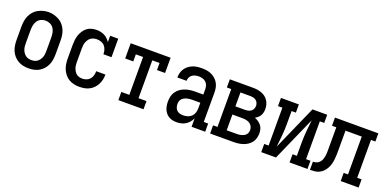

<svg xmlns="http://www.w3.org/2000/svg" viewBox="-14 -1149 3528 1764"><g transform="rotate(20 1750.0 -266.5)"><path d="M250 8Q223 8 196.5 2.5Q170 -3 147 -16.5Q124 -30 106 -50.5Q88 -71 77.5 -95.5Q67 -120 63 -146.5Q59 -173 59 -200V-330Q59 -357 63 -383.5Q67 -410 77.5 -434.5Q88 -459 106 -480Q124 -501 147.5 -514Q171 -527 197 -534Q223 -541 250 -541Q277 -541 303 -534Q329 -527 352.5 -514Q376 -501 394 -480Q412 -459 422.5 -434.5Q433 -410 437 -383.5Q441 -357 441 -330V-200Q441 -173 437 -146.5Q433 -120 422.5 -95.5Q412 -71 394 -50.5Q376 -30 353 -16.5Q330 -3 303.5 2.5Q277 8 250 8ZM250 -72Q265 -72 280.5 -76Q296 -80 308 -89.5Q320 -99 329 -112Q338 -125 343 -139.5Q348 -154 349.5 -169.5Q351 -185 351 -200V-330Q351 -353 346.5 -376.5Q342 -400 329 -419Q316 -438 294 -448Q272 -458 249 -458Q226 -458 204.5 -447.5Q183 -437 170.5 -418Q158 -399 153.5 -376Q149 -353 149 -330V-200Q149 -185 150.5 -169.5Q152 -154 157 -139.5Q162 -125 171 -112Q180 -99 192 -89.5Q204 -80 219.5 -76Q235 -72 250 -72Z M747 8Q721 8 694.5 2.5Q668 -3 645 -16.5Q622 -30 605 -51Q588 -72 577.5 -96Q567 -120 563 -146.5Q559 -173 559 -200V-330Q559 -355 561.5 -379.5Q564 -404 572 -428Q580 -452 593.5 -473Q607 -494 626.5 -509.5Q646 -525 670.5 -531.5Q695 -538 720 -538Q740 -538 759.5 -534Q779 -530 797 -521Q815 -512 829 -498Q843 -484 854 -468V-530H933V-349H854Q854 -370 848 -391Q842 -412 828 -428Q814 -444 793.5 -451Q773 -458 751 -458Q736 -458 720.5 -454Q705 -450 692.5 -441Q680 -432 671.5 -419Q663 -406 657.5 -391.5Q652 -377 650.5 -361.5Q649 -346 649 -330V-200Q649 -185 650.5 -169.5Q652 -154 657 -139.5Q662 -125 670 -112Q678 -99 690 -89.5Q702 -80 717 -76Q732 -72 747 -72Q768 -72 787.5 -79.5Q807 -87 820.5 -102.5Q834 -118 839.5 -138Q845 -158 845 -179Q845 -179 845 -179.5Q845 -180 845 -180H935Q935 -179 935 -179Q935 -179 935 -178Q935 -153 929.5 -128.5Q924 -104 912.5 -82Q901 -60 883.5 -42Q866 -24 844 -12.5Q822 -1 797 3.5Q772 8 747 8Z M1127 0V-80H1205V-450H1134V-381H1055V-530H1445V-381H1366V-450H1295V-80H1373V0Z M1697 8Q1677 8 1658 4Q1639 0 1622 -10Q1605 -20 1592.5 -35Q1580 -50 1572.5 -68Q1565 -86 1562 -105.5Q1559 -125 1559 -145Q1559 -170 1565 -195.5Q1571 -221 1586 -242Q1601 -263 1622 -277.5Q1643 -292 1667.5 -300.5Q1692 -309 1717.5 -312Q1743 -315 1768 -315H1843V-365Q1843 -384 1837.5 -402.5Q1832 -421 1818 -434Q1804 -447 1785.5 -452.5Q1767 -458 1749 -458Q1731 -458 1714.5 -454Q1698 -450 1684 -440Q1670 -430 1662.5 -414.5Q1655 -399 1655 -381Q1655 -381 1655 -381Q1655 -381 1655 -381H1565Q1565 -381 1565 -381.5Q1565 -382 1565 -382Q1565 -404 1571 -426.5Q1577 -449 1589.5 -468Q1602 -487 1620.5 -501Q1639 -515 1660 -523.5Q1681 -532 1703.5 -535Q1726 -538 1749 -538Q1773 -538 1796.5 -534.5Q1820 -531 1842 -521Q1864 -511 1882 -495Q1900 -479 1912 -458Q1924 -437 1928.5 -413Q1933 -389 1933 -365V-80H1976V0H1843V-83Q1834 -62 1819 -44Q1804 -26 1784.5 -14Q1765 -2 1742.5 3Q1720 8 1697 8ZM1733 -72Q1755 -72 1776.5 -78.5Q1798 -85 1813.5 -100Q1829 -115 1836 -136.5Q1843 -158 1843 -180V-235H1768Q1755 -235 1741 -234Q1727 -233 1714 -229.5Q1701 -226 1688.5 -219.5Q1676 -213 1666.5 -203.5Q1657 -194 1653 -180.5Q1649 -167 1649 -154Q1649 -137 1654 -121Q1659 -105 1671 -93Q1683 -81 1699.5 -76.5Q1716 -72 1733 -72Z M2024 0V-80H2067V-450H2024V-530H2252Q2273 -530 2294 -527Q2315 -524 2335 -516.5Q2355 -509 2372.5 -496Q2390 -483 2401.5 -465Q2413 -447 2418.5 -426Q2424 -405 2424 -384Q2424 -368 2420.5 -351.5Q2417 -335 2409 -321Q2401 -307 2388.5 -296Q2376 -285 2361 -277Q2380 -270 2397 -258.5Q2414 -247 2426.5 -231Q2439 -215 2444 -195Q2449 -175 2449 -155Q2449 -131 2442.5 -108Q2436 -85 2421.5 -66Q2407 -47 2387 -34Q2367 -21 2344.5 -13.5Q2322 -6 2298.5 -3Q2275 0 2252 0ZM2252 -314Q2267 -314 2282 -317.5Q2297 -321 2309 -330Q2321 -339 2327.5 -353Q2334 -367 2334 -382Q2334 -382 2334 -382.5Q2334 -383 2334 -383Q2334 -398 2327.5 -412Q2321 -426 2309 -435Q2297 -444 2282 -447Q2267 -450 2252 -450H2157V-314ZM2157 -80H2252Q2264 -80 2276.5 -81Q2289 -82 2301 -85.5Q2313 -89 2324 -95Q2335 -101 2343.5 -110.5Q2352 -120 2355.5 -132Q2359 -144 2359 -156Q2359 -175 2349.5 -192Q2340 -209 2324 -218.5Q2308 -228 2289 -231Q2270 -234 2252 -234H2157Z M2524 0V-80H2567V-450H2524V-530H2699V-450H2657V-318Q2657 -290 2655.5 -262.5Q2654 -235 2651.5 -207Q2649 -179 2646 -151.5Q2643 -124 2640 -96L2832 -530H2976V-450H2933V-80H2976V0H2801V-80H2843V-212Q2843 -240 2844.5 -267.5Q2846 -295 2848.5 -323Q2851 -351 2854 -378.5Q2857 -406 2860 -434L2668 0Z M3000 0V-80Q3014 -80 3028 -83.5Q3042 -87 3053 -95.5Q3064 -104 3072 -116Q3080 -128 3084 -141.5Q3088 -155 3090.5 -169Q3093 -183 3093.5 -197.5Q3094 -212 3094 -226Q3094 -240 3094 -254Q3094 -255 3094 -255Q3094 -255 3094 -255V-260Q3094 -261 3094 -262Q3094 -263 3094 -264V-450H3052V-530H3476V-450H3433V-80H3476V0H3301V-80H3343V-450H3184V-263Q3184 -240 3183.5 -216.5Q3183 -193 3180.5 -170Q3178 -147 3172 -124Q3166 -101 3155 -80.5Q3144 -60 3128 -43Q3112 -26 3091 -15.5Q3070 -5 3046.5 -2.5Q3023 0 3000 0Z"/></g></svg>

Font: Iosevka Slab Medium
Style: Regular
Weight: 500
Monospace: yes
Designer: Belleve Invis
Foundry: Belleve Invis
Version: Version 11.1.1; ttfautohint (v1.8.3)